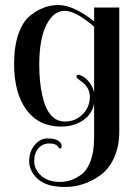

<svg xmlns="http://www.w3.org/2000/svg" viewBox="-20 -493 558 763"><path d="M354 -408V-463H454V29Q454 90 433 135Q412 180 378 204Q313 250 239 250Q165 250 130.5 218.5Q96 187 96 148Q96 109 118 83Q140 57 168.5 57Q197 57 211 66Q225 75 225 86Q225 97 220 97Q215 97 212 92Q203 77 176.5 77Q150 77 133 96Q116 115 116 147.5Q116 180 143.5 205Q171 230 220 230Q261 230 300 203Q324 187 339 149Q354 111 354 55V-82Q346 -39 309.5 -14.5Q273 10 223 10Q134 10 85 -56.5Q36 -123 36 -239Q36 -309 53.5 -358.5Q71 -408 100 -431Q152 -473 212 -473Q272 -473 354 -408ZM136 -234Q136 -168 148 -114Q171 -10 238 -10Q279 -10 308 -38.5Q337 -67 337 -109Q337 -148 297 -174Q284 -183 284 -187Q284 -196 290.5 -196Q297 -196 309 -189.5Q321 -183 335 -166Q349 -149 354 -125V-387Q281 -450 237 -450Q193 -450 164.5 -394.5Q136 -339 136 -234Z"/></svg>

Font: Spirax
Style: Regular
Weight: 400
Designer: Brenda Gallo (gbrenda1987@gmail.com)
Foundry: Brenda Gallo
Version: Version 1.002